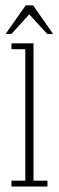

<svg xmlns="http://www.w3.org/2000/svg" viewBox="-22 -682 214 702"><path d="M20 0V-21.5H70.5V-502H20V-523.5H100.5V-21.5H151.5V0ZM-1.5 -558 72 -662.5H99L172 -558H150.5L85 -629.5L20 -558Z"/></svg>

Font: Imbue 48pt Thin
Style: Regular
Weight: 250
Designer: Tyler Finck
Foundry: Etcetera Type Company
Version: Version 1.102